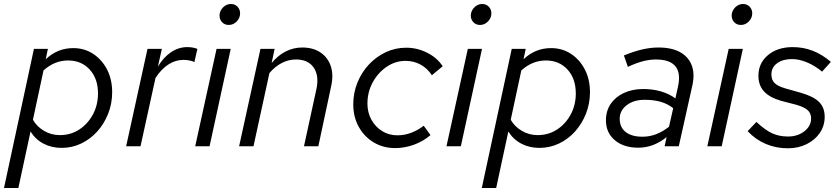

<svg xmlns="http://www.w3.org/2000/svg" viewBox="-42 -733 4206 962"><path d="M-22 209 128 -488H198L187 -436Q246 -492 325 -492Q381 -492 425 -463Q469 -434 494.5 -384.5Q520 -335 520 -271Q520 -214 500 -163.5Q480 -113 445.5 -74.5Q411 -36 365 -14Q319 8 267 8Q217 8 176.5 -13Q136 -34 111 -74L50 209ZM299 -430Q231 -430 176 -380L123 -133Q142 -99 178.5 -77.5Q215 -56 258 -56Q312 -56 355 -84Q398 -112 423.5 -159.5Q449 -207 449 -265Q449 -339 407.5 -384.5Q366 -430 299 -430Z M590 0 697 -488H769L749 -399Q777 -446 815 -471.5Q853 -497 896 -497Q925 -497 947 -488L932 -422Q923 -427 907.5 -430Q892 -433 877 -433Q837 -433 801 -409.5Q765 -386 737 -342L662 0Z M1104 -608Q1084 -608 1071 -621.5Q1058 -635 1058 -655Q1058 -670 1066 -683.5Q1074 -697 1087 -705Q1100 -713 1115 -713Q1135 -713 1148 -699.5Q1161 -686 1161 -666Q1161 -643 1144 -625.5Q1127 -608 1104 -608ZM936 0 1043 -488H1114L1008 0Z M1156 0 1263 -488H1334L1319 -417Q1351 -456 1390 -475.5Q1429 -495 1472 -495Q1527 -495 1564 -470Q1601 -445 1615.5 -401Q1630 -357 1617 -300L1553 0H1481L1543 -285Q1558 -353 1530 -394Q1502 -435 1441 -435Q1404 -435 1370 -417.5Q1336 -400 1308 -367L1228 0Z M1938 9Q1878 9 1830.5 -19.5Q1783 -48 1755.5 -97.5Q1728 -147 1728 -210Q1728 -268 1749 -319.5Q1770 -371 1806.5 -410Q1843 -449 1891 -471.5Q1939 -494 1993 -494Q2048 -494 2098 -469Q2148 -444 2176 -401L2122 -356Q2099 -391 2065 -409.5Q2031 -428 1990 -428Q1939 -428 1895.5 -398.5Q1852 -369 1825.5 -320.5Q1799 -272 1799 -214Q1799 -169 1819 -133Q1839 -97 1873 -76Q1907 -55 1949 -55Q1985 -55 2019 -68Q2053 -81 2081 -103L2115 -56Q2077 -24 2031 -7.5Q1985 9 1938 9Z M2363 -608Q2343 -608 2330 -621.5Q2317 -635 2317 -655Q2317 -670 2325 -683.5Q2333 -697 2346 -705Q2359 -713 2374 -713Q2394 -713 2407 -699.5Q2420 -686 2420 -666Q2420 -643 2403 -625.5Q2386 -608 2363 -608ZM2195 0 2302 -488H2373L2267 0Z M2372 209 2522 -488H2592L2581 -436Q2640 -492 2719 -492Q2775 -492 2819 -463Q2863 -434 2888.5 -384.5Q2914 -335 2914 -271Q2914 -214 2894 -163.5Q2874 -113 2839.5 -74.5Q2805 -36 2759 -14Q2713 8 2661 8Q2611 8 2570.5 -13Q2530 -34 2505 -74L2444 209ZM2693 -430Q2625 -430 2570 -380L2517 -133Q2536 -99 2572.5 -77.5Q2609 -56 2652 -56Q2706 -56 2749 -84Q2792 -112 2817.5 -159.5Q2843 -207 2843 -265Q2843 -339 2801.5 -384.5Q2760 -430 2693 -430Z M3156 7Q3083 7 3038.5 -30.5Q2994 -68 2994 -130Q2994 -177 3017.5 -212Q3041 -247 3083.5 -267Q3126 -287 3181 -287Q3228 -287 3269.5 -275Q3311 -263 3342 -240L3355 -299Q3370 -367 3342 -401Q3314 -435 3244 -435Q3214 -435 3180.5 -426.5Q3147 -418 3104 -398L3084 -455Q3132 -475 3174.5 -485Q3217 -495 3257 -495Q3323 -495 3365 -472Q3407 -449 3423.5 -406.5Q3440 -364 3427 -305L3359 0H3288L3298 -46Q3264 -19 3229 -6Q3194 7 3156 7ZM3177 -48Q3213 -48 3245.5 -60.5Q3278 -73 3310 -98L3331 -191Q3303 -213 3268 -223Q3233 -233 3188 -233Q3133 -233 3098 -206Q3063 -179 3063 -138Q3063 -95 3093 -71.5Q3123 -48 3177 -48Z M3670 -608Q3650 -608 3637 -621.5Q3624 -635 3624 -655Q3624 -670 3632 -683.5Q3640 -697 3653 -705Q3666 -713 3681 -713Q3701 -713 3714 -699.5Q3727 -686 3727 -666Q3727 -643 3710 -625.5Q3693 -608 3670 -608ZM3502 0 3609 -488H3680L3574 0Z M3905 10Q3846 10 3794.5 -12Q3743 -34 3704 -76L3748 -122Q3792 -81 3827 -65Q3862 -49 3906 -49Q3955 -49 3988.5 -75.5Q4022 -102 4022 -139Q4022 -165 4005.5 -180.5Q3989 -196 3948 -208L3871 -228Q3813 -245 3785.5 -275.5Q3758 -306 3758 -353Q3758 -417 3806 -457Q3854 -497 3930 -497Q3983 -497 4030.5 -478.5Q4078 -460 4121 -423L4077 -374Q4041 -404 4001.5 -420.5Q3962 -437 3926 -437Q3880 -437 3851.5 -416Q3823 -395 3823 -360Q3823 -333 3839 -317Q3855 -301 3893 -290L3971 -268Q4034 -250 4062 -222Q4090 -194 4090 -148Q4090 -103 4066 -67.5Q4042 -32 4000 -11Q3958 10 3905 10Z"/></svg>

Font: Red Hat Text
Style: Italic
Weight: 400
Italic angle: -12°
Designer: Pentagram, MCKL
Foundry: Pentagram, MCKL
Version: Version 1.023